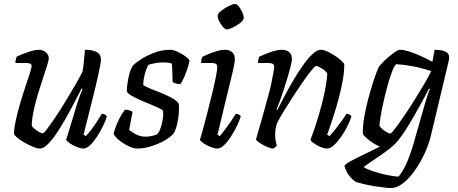

<svg xmlns="http://www.w3.org/2000/svg" viewBox="-20 -752 2318 972"><path d="M183 0Q168 0 146.5 -9Q125 -18 103.5 -30.5Q82 -43 67.5 -55Q53 -67 51 -74Q51 -102 60 -143Q69 -184 82 -228.5Q95 -273 108.5 -313Q122 -353 131 -381.5Q140 -410 140 -417Q140 -427 133 -430Q126 -433 114 -433H58Q58 -442 60.5 -451.5Q63 -461 64 -465Q89 -477 122.5 -488.5Q156 -500 176 -500Q197 -500 212 -487.5Q227 -475 227 -457Q227 -448 218.5 -420.5Q210 -393 197 -354.5Q184 -316 171 -272.5Q158 -229 149.5 -187.5Q141 -146 141 -114Q151 -101 169.5 -89Q188 -77 196 -77Q202 -77 219.5 -100.5Q237 -124 262 -161Q287 -198 313 -241Q339 -284 362 -323.5Q385 -363 398 -390Q402 -412 405 -443.5Q408 -475 410 -500Q449 -500 470 -488.5Q491 -477 491 -451Q491 -436 480 -384.5Q469 -333 449 -253Q429 -173 403 -70L414 -63Q425 -73 440.5 -93.5Q456 -114 471 -137Q486 -160 496 -176Q504 -176 511 -172Q518 -168 521 -163Q515 -142 501.5 -114Q488 -86 471 -60Q454 -34 436 -17Q418 0 402 0Q388 0 368.5 -8Q349 -16 333.5 -26.5Q318 -37 315 -44L369 -222Q377 -249 385.5 -270.5Q394 -292 398 -301L393 -304Q376 -270 354.5 -229Q333 -188 310 -147.5Q287 -107 264 -73.5Q241 -40 220 -20Q199 0 183 0Z M677 0Q654 0 627.5 -13.5Q601 -27 580 -45Q559 -63 555 -75Q561 -100 572 -125.5Q583 -151 594.5 -170Q606 -189 613 -197Q623 -197 634.5 -193.5Q646 -190 651 -186Q648 -169 643.5 -146Q639 -123 634 -95Q648 -82 670 -71Q692 -60 718 -60Q732 -60 748 -63.5Q764 -67 775 -72Q785 -81 793 -104Q801 -127 804.5 -152Q808 -177 804 -192Q802 -197 783.5 -205.5Q765 -214 739.5 -224.5Q714 -235 688 -246.5Q662 -258 643.5 -269Q625 -280 622 -290Q622 -303 625 -327.5Q628 -352 635 -378Q642 -404 653 -420Q663 -431 691 -450Q719 -469 759 -484.5Q799 -500 844 -500Q854 -500 869.5 -494Q885 -488 901 -478.5Q917 -469 928 -459.5Q939 -450 939 -444Q939 -436 931.5 -412.5Q924 -389 913.5 -364Q903 -339 893 -326Q881 -326 869.5 -329.5Q858 -333 854 -337Q853 -356 852.5 -384Q852 -412 850 -430Q840 -434 827.5 -435Q815 -436 805 -436Q782 -436 761 -431.5Q740 -427 732 -424Q722 -409 714 -380.5Q706 -352 705 -322Q715 -314 741 -303.5Q767 -293 797 -281Q827 -269 852 -255Q877 -241 885 -226Q888 -203 885 -173.5Q882 -144 875 -117Q868 -90 858 -75Q840 -55 808.5 -38Q777 -21 741.5 -10.5Q706 0 677 0Z M1080 0Q1066 0 1046 -8Q1026 -16 1010.5 -26.5Q995 -37 992 -44Q996 -55 1006 -91.5Q1016 -128 1028.5 -176.5Q1041 -225 1053 -274Q1065 -323 1072.5 -361Q1080 -399 1080 -414Q1080 -425 1072.5 -429Q1065 -433 1053 -433H998Q998 -442 1000.5 -451.5Q1003 -461 1005 -465Q1020 -472 1041 -480.5Q1062 -489 1082.5 -494.5Q1103 -500 1116 -500Q1169 -500 1169 -451Q1169 -436 1159 -393Q1149 -350 1129.5 -271Q1110 -192 1081 -70L1092 -63Q1101 -72 1116.5 -92.5Q1132 -113 1147.5 -135.5Q1163 -158 1174 -176Q1182 -176 1189 -172Q1196 -168 1199 -163Q1193 -142 1179.5 -114.5Q1166 -87 1149 -60.5Q1132 -34 1114 -17Q1096 0 1080 0ZM1128 -603Q1120 -603 1109 -615.5Q1098 -628 1090 -644Q1082 -660 1082 -672Q1082 -683 1099.5 -697Q1117 -711 1138.5 -721.5Q1160 -732 1170 -732Q1179 -732 1189 -719.5Q1199 -707 1206.5 -690.5Q1214 -674 1214 -662Q1214 -650 1197 -636.5Q1180 -623 1159.5 -613Q1139 -603 1128 -603Z M1363 0Q1351 0 1331.5 -8.5Q1312 -17 1295.5 -28Q1279 -39 1276 -46Q1280 -61 1289.5 -94Q1299 -127 1312 -172Q1325 -217 1338 -267Q1347 -298 1353.5 -329.5Q1360 -361 1364 -384Q1368 -407 1368 -414Q1368 -425 1360.5 -429Q1353 -433 1340 -433H1286Q1286 -441 1288 -450Q1290 -459 1292 -465Q1308 -472 1329 -480.5Q1350 -489 1370 -494.5Q1390 -500 1404 -500Q1458 -500 1458 -451Q1458 -443 1452 -418.5Q1446 -394 1436.5 -362Q1427 -330 1416 -297Q1405 -264 1395.5 -237.5Q1386 -211 1380 -199L1384 -195Q1401 -229 1422.5 -269.5Q1444 -310 1468 -350.5Q1492 -391 1516.5 -425Q1541 -459 1563.5 -479.5Q1586 -500 1604 -500Q1619 -500 1638 -491Q1657 -482 1676 -469.5Q1695 -457 1708 -445Q1721 -433 1723 -426Q1723 -389 1715 -344Q1707 -299 1694.5 -253Q1682 -207 1669.5 -167.5Q1657 -128 1647.5 -101.5Q1638 -75 1636 -70L1648 -63Q1657 -72 1673.5 -92.5Q1690 -113 1707 -136Q1724 -159 1734 -176Q1743 -176 1750 -171.5Q1757 -167 1759 -163Q1753 -142 1739.5 -114.5Q1726 -87 1707.5 -60.5Q1689 -34 1670.5 -17Q1652 0 1636 0Q1621 0 1602.5 -8Q1584 -16 1569 -26.5Q1554 -37 1552 -45Q1557 -57 1569.5 -93Q1582 -129 1596.5 -178.5Q1611 -228 1622.5 -281Q1634 -334 1637 -380Q1628 -394 1608.5 -406Q1589 -418 1581 -418Q1575 -418 1558 -397.5Q1541 -377 1517.5 -343.5Q1494 -310 1468.5 -271Q1443 -232 1420 -194.5Q1397 -157 1383 -130Q1373 -101 1373 -69Q1373 -56 1375 -43Q1377 -30 1381 -15Q1379 -12 1374.5 -7.5Q1370 -3 1363 0Z M1959 200Q1948 200 1925.5 197.5Q1903 195 1875.5 190.5Q1848 186 1822 180Q1796 174 1778 167Q1751 146 1738.5 123.5Q1726 101 1724 88Q1727 79 1755.5 63.5Q1784 48 1824.5 29Q1865 10 1903 -10Q1883 -18 1864 -31Q1845 -44 1832 -56Q1819 -68 1817 -75Q1816 -112 1823.5 -156.5Q1831 -201 1842.5 -245Q1854 -289 1866 -327Q1878 -365 1887.5 -389Q1897 -413 1900 -417Q1906 -424 1919.5 -438Q1933 -452 1950 -466Q1967 -480 1981.5 -490Q1996 -500 2005 -500Q2023 -500 2050.5 -491.5Q2078 -483 2109 -469Q2140 -455 2169 -439L2180 -500Q2192 -500 2209.5 -498Q2227 -496 2240.5 -487.5Q2254 -479 2254 -460Q2254 -459 2253.5 -454.5Q2253 -450 2252 -445L2163 -72Q2152 -24 2130 24Q2108 72 2079.5 112Q2051 152 2020 176Q1989 200 1959 200ZM1956 -76Q1961 -76 1980.5 -101.5Q2000 -127 2026.5 -166Q2053 -205 2080.5 -249Q2108 -293 2130.5 -331.5Q2153 -370 2163 -392Q2115 -408 2069.5 -416.5Q2024 -425 1985 -427Q1974 -415 1962.5 -383.5Q1951 -352 1940 -311Q1929 -270 1920 -229.5Q1911 -189 1906 -158Q1901 -127 1901 -115Q1910 -101 1929 -88.5Q1948 -76 1956 -76ZM1998 142Q2043 88 2079 -44L2133 -233Q2140 -257 2146.5 -276Q2153 -295 2157 -301L2152 -304Q2130 -261 2102 -210.5Q2074 -160 2045 -112.5Q2016 -65 1988 -32Q1975 -17 1952 1Q1929 19 1903 36.5Q1877 54 1854.5 69.5Q1832 85 1821 94Q1834 103 1866 114Q1898 125 1934.5 133Q1971 141 1998 142Z"/></svg>

Font: Texturina
Style: Italic
Weight: 400
Italic angle: -11°
Designer: Guillermo Torres Carreño
Foundry: Omnibus-Type
Version: Version 1.002; ttfautohint (v1.8.3)